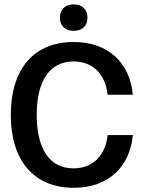

<svg xmlns="http://www.w3.org/2000/svg" viewBox="-20 -857 661 889"><path d="M320.8 -714.2C362.5 -714.2 385 -738.3 385 -775C385 -811.7 362.5 -836.7 320.8 -836.7C280 -836.7 257.5 -811.7 257.5 -775C257.5 -738.3 280 -714.2 320.8 -714.2ZM321.7 12.5C485 12.5 581.7 -87.5 595 -231.7H478.3C469.2 -141.7 413.3 -77.5 320 -77.5C212.5 -77.5 150 -163.3 150 -325C150 -482.5 210 -572.5 320.8 -572.5C410 -572.5 468.3 -513.3 478.3 -418.3H595C581.7 -563.3 484.2 -662.5 320.8 -662.5C136.7 -662.5 30 -537.5 30 -325C30 -112.5 137.5 12.5 321.7 12.5Z"/></svg>

Font: Familjen Grotesk Medium
Style: Regular
Weight: 500
Designer: Anders Wikstroem, Jonas Baeckman, Matilda Gysing, Kristian Moeller
Foundry: Familjen STHLM AB
Version: Version 2.000